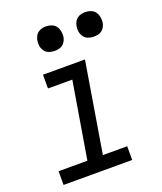

<svg xmlns="http://www.w3.org/2000/svg" viewBox="-138 -832 775 920"><g transform="rotate(-20 250.0 -371.5)"><path d="M26 0V-70H173L238 -460H114V-530H328L252 -70H376V0ZM406 -618Q391 -618 377.5 -623Q364 -628 355.5 -639.5Q347 -651 344.5 -665.5Q342 -680 345 -695Q347 -705 352 -715Q357 -725 366 -731.5Q375 -738 385.5 -740.5Q396 -743 406 -743Q421 -743 435 -737.5Q449 -732 457 -720.5Q465 -709 467.5 -694.5Q470 -680 468 -665Q466 -655 460.5 -645Q455 -635 446 -628.5Q437 -622 426.5 -620Q416 -618 406 -618ZM206 -618Q191 -618 177.5 -623Q164 -628 155.5 -639.5Q147 -651 144.5 -665.5Q142 -680 145 -695Q147 -705 152 -715Q157 -725 166 -731.5Q175 -738 185.5 -740.5Q196 -743 206 -743Q221 -743 235 -737.5Q249 -732 257 -720.5Q265 -709 267.5 -694.5Q270 -680 268 -665Q266 -655 260.5 -645Q255 -635 246 -628.5Q237 -622 226.5 -620Q216 -618 206 -618Z"/></g></svg>

Font: Iosevka Curly Slab Oblique
Style: Regular
Weight: 400
Italic angle: -9°
Monospace: yes
Designer: Belleve Invis
Foundry: Belleve Invis
Version: Version 11.1.0; ttfautohint (v1.8.3)